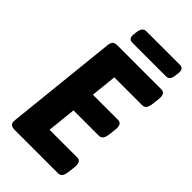

<svg xmlns="http://www.w3.org/2000/svg" viewBox="-260 -938 1015 1015"><g transform="rotate(45 247.0 -430.5)"><path d="M73 0Q49 0 40.5 -9.5Q32 -19 35 -40L100 -660Q102 -681 109.5 -690.5Q117 -700 141 -700H468Q499 -700 493 -650L489 -617Q486 -591 478 -580Q470 -569 454 -569H246L231 -424H420Q451 -424 445 -374L441 -341Q438 -315 430 -304Q422 -293 406 -293H217L200 -131H408Q439 -131 433 -81L429 -48Q426 -22 418 -11Q410 0 394 0ZM183 -766Q153 -766 158 -806L160 -821Q165 -861 193 -861H445Q475 -861 470 -821L468 -806Q465 -785 458 -775.5Q451 -766 435 -766Z"/></g></svg>

Font: Asap Semi Condensed Semi Condensed Regular
Style: Bold Italic
Weight: 700
Width: 4
Italic angle: -6°
Designer: Pablo Cosgaya
Foundry: Omnibus-Type
Version: Version 3.001; ttfautohint (v1.8.4.7-5d5b)